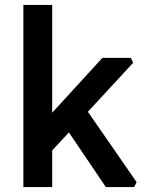

<svg xmlns="http://www.w3.org/2000/svg" viewBox="-20 -760 601 780"><path d="M75 0V-740H192V-302L396 -525H511L521 -505L337 -306L535 -20L525 0H410L260 -222L192 -149V0Z"/></svg>

Font: Oxanium ExtraLight SemiBold
Style: Regular
Weight: 600
Version: Version 2.000